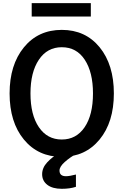

<svg xmlns="http://www.w3.org/2000/svg" viewBox="-20 -980 785 1221"><path d="M248 127.9Q248 86.9 280.3 52.2Q312.5 17.6 353.5 -4.9H470.7Q424.8 20.5 391.6 50.3Q358.4 80.1 358.4 104.5Q358.4 140.6 399.4 140.6Q421.9 140.6 462.9 129.9V208Q424.8 220.7 373 220.7Q313.5 220.7 280.8 195.3Q248 169.9 248 127.9ZM181.6 -875V-960H557.6V-875ZM41 -385.7Q41 -567.4 131.8 -678.7Q222.7 -790 373 -790Q523.4 -790 613.8 -679.2Q704.1 -568.4 704.1 -385.7Q704.1 -203.1 613.3 -92.8Q522.5 17.6 373 17.6Q222.7 17.6 131.8 -92.8Q41 -203.1 41 -385.7ZM173.8 -385.7Q173.8 -250 227.1 -171.4Q280.3 -92.8 373 -92.8Q464.8 -92.8 518.1 -170.9Q571.3 -249 571.3 -385.7Q571.3 -520.5 519 -600.1Q466.8 -679.7 373 -679.7Q280.3 -679.7 227.1 -600.1Q173.8 -520.5 173.8 -385.7Z"/></svg>

Font: Gothic A1
Style: Bold
Weight: 700
Version: Version 2.50